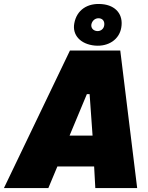

<svg xmlns="http://www.w3.org/2000/svg" viewBox="-77 -957 752 977"><path d="M-57 0H169L215 -110H402L408 0H621L535 -700H279ZM406 -725C476 -719 530 -757 540 -816C552 -883 512 -930 442 -936C368 -943 313 -906 301 -838C290 -779 332 -732 406 -725ZM416 -799C397 -801 385 -815 388 -833C392 -852 408 -866 428 -864C447 -862 457 -847 453 -826C450 -809 434 -797 416 -799ZM277 -267 365 -478H379L394 -267Z"/></svg>

Font: Fixel Text 20240404 Black
Style: Italic
Weight: 900
Width: 4
Italic angle: -10°
Designer: AlfaBravo + MacPaw
Foundry: Kyrylo Tkachov, Marchela Mozhyna, Serhii Makarenko, Maria Weinstein, Zakhar Kryvoshyya
Version: Version 1.211;Glyphs 3.2 (3225)